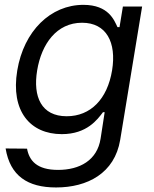

<svg xmlns="http://www.w3.org/2000/svg" viewBox="-20 -573 649 808"><path d="M215.9 215.9C348 215.9 462.4 156.2 485.8 15.6L578.1 -545.5H497.2L483 -458.8H474.4C460.9 -487.2 437.5 -552.6 331 -552.6C193.2 -552.6 80.3 -443.2 52.6 -276.3C24.1 -105.1 107.2 -8.5 240.1 -8.5C346.6 -8.5 390.6 -71 413.4 -100.9H420.5L403.4 9.9C389.2 102.3 314.6 142 224.4 142C134.2 142 103 102.3 93.8 52.6L3.6 51.8C22.7 166.9 95.9 215.9 215.9 215.9ZM136.4 -277C154.8 -387.8 218 -477.3 325.3 -477.3C427.6 -477.3 470.9 -394.9 451.7 -277C431.8 -156.2 361.5 -83.8 260.7 -83.8C154.1 -83.8 117.9 -165.5 136.4 -277Z"/></svg>

Font: Margiela Sans
Style: Italic
Weight: 400
Italic angle: -9.39999°
Designer: Stefan Endress, Andreas Faust
Version: Version 1.100;FEAKit 1.0